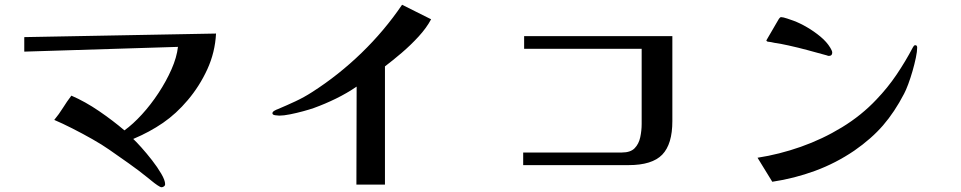

<svg xmlns="http://www.w3.org/2000/svg" viewBox="-20 -759 4040 807"><path d="M888 -618Q884 -539 851.5 -468Q819 -397 769 -338Q721 -281 665 -242.5Q609 -204 540 -175Q552 -164 574 -139.5Q596 -115 619 -85.5Q642 -56 658 -28.5Q674 -1 674 15Q674 21 669 24.5Q664 28 659 28Q654 28 641.5 19.5Q629 11 617 1Q605 -9 601 -12Q564 -42 521 -72.5Q478 -103 439 -130Q409 -151 367.5 -174.5Q326 -198 283.5 -219.5Q241 -241 208 -255Q228 -279 244.5 -305.5Q261 -332 280 -357Q338 -332 396.5 -292Q455 -252 503 -211Q539 -237 576.5 -278Q614 -319 646.5 -368.5Q679 -418 701 -468Q723 -518 728 -562L82 -542V-603Z M1792 -678Q1773 -642 1739.5 -605.5Q1706 -569 1668.5 -537Q1631 -505 1598 -480V17H1478L1479 -395Q1438 -367 1392 -344.5Q1346 -322 1299 -305Q1282 -299 1254.5 -291.5Q1227 -284 1199.5 -278.5Q1172 -273 1154 -273Q1150 -273 1137.5 -274.5Q1125 -276 1125 -283Q1125 -289 1134 -294Q1143 -299 1147 -300Q1185 -316 1221.5 -333Q1258 -350 1292 -372Q1403 -443 1499.5 -536.5Q1596 -630 1670 -739Z M2806 -250Q2806 -153 2763.5 -109Q2721 -65 2622 -65H2179V-118H2594Q2630 -118 2647.5 -136Q2665 -154 2671 -182Q2677 -210 2677 -238V-554H2183V-607H2806Z M3835 -559Q3835 -543 3829.5 -516.5Q3824 -490 3815.5 -460.5Q3807 -431 3797.5 -405.5Q3788 -380 3780 -365Q3740 -288 3691.5 -232Q3643 -176 3571 -126Q3493 -73 3406 -41Q3319 -9 3226 5L3164 -96Q3255 -110 3346 -142Q3437 -174 3519 -224Q3601 -274 3664 -341Q3711 -390 3748.5 -445.5Q3786 -501 3817 -560Q3819 -563 3821 -566Q3823 -569 3827 -569Q3835 -569 3835 -559ZM3478 -538Q3478 -524 3464 -524Q3462 -524 3460 -524.5Q3458 -525 3456 -526Q3416 -537 3375.5 -548Q3335 -559 3294 -568Q3280 -571 3265 -574Q3250 -577 3235 -579Q3228 -581 3221 -582Q3214 -583 3206 -584Q3201 -587 3201 -589Q3201 -589 3208.5 -602Q3216 -615 3226 -632Q3236 -649 3244 -663Q3252 -677 3254 -680Q3256 -682 3258 -684.5Q3260 -687 3263 -687Q3271 -687 3289 -681Q3307 -675 3315 -672Q3342 -662 3372 -644.5Q3402 -627 3428.5 -605Q3455 -583 3470 -558Q3472 -554 3475 -548.5Q3478 -543 3478 -538Z"/></svg>

Font: Kaisei Opti
Style: Bold
Weight: 700
Designer: Font-Kai, 金井和夫
Foundry: KAZUO KANAI
Version: Version 5.003